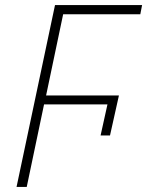

<svg xmlns="http://www.w3.org/2000/svg" viewBox="-20 -734 578 754"><path d="M45 0 196 -714H538L531 -678H228L161 -359H447L412 -202H375L402 -324H153L85 0Z"/></svg>

Font: Noto Sans Disp ExtLt
Style: Italic
Weight: 200
Italic angle: -12°
Designer: Monotype Design Team
Foundry: Monotype Imaging Inc.
Version: Version 2.000;GOOG;noto-source:20170915:90ef993387c0